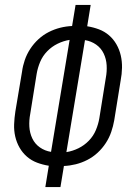

<svg xmlns="http://www.w3.org/2000/svg" viewBox="-20 -755 540 775"><path d="M163 0 177 -86Q152 -90 129.5 -98.5Q107 -107 89 -122.5Q71 -138 59 -159Q47 -180 41.5 -204Q36 -228 37 -253.5Q38 -279 42 -305L69 -466Q72 -489 80 -512.5Q88 -536 102 -557.5Q116 -579 135 -596.5Q154 -614 176.5 -625.5Q199 -637 223 -643Q247 -649 271 -650L285 -735H346L332 -649Q357 -645 379.5 -636.5Q402 -628 420 -612.5Q438 -597 450 -576Q462 -555 467.5 -531Q473 -507 472.5 -481.5Q472 -456 467 -430L441 -269Q437 -246 429 -222.5Q421 -199 407 -177.5Q393 -156 374 -138.5Q355 -121 332.5 -109.5Q310 -98 286 -92Q262 -86 238 -85L224 0ZM186 -142 261 -594Q261 -594 261 -594Q261 -594 261 -594Q236 -590 212.5 -578.5Q189 -567 170.5 -548Q152 -529 142 -505Q132 -481 128 -457L102 -295Q97 -269 98.5 -243.5Q100 -218 110.5 -196Q121 -174 141 -160Q161 -146 186 -142ZM248 -141Q248 -141 248 -141Q248 -141 248 -141Q273 -145 296.5 -156.5Q320 -168 338.5 -187Q357 -206 367 -230Q377 -254 381 -278L407 -440Q412 -466 410.5 -491.5Q409 -517 398.5 -539Q388 -561 368 -575Q348 -589 323 -593Z"/></svg>

Font: Iosevka SS04 Light
Style: Italic
Weight: 300
Italic angle: -9°
Monospace: yes
Designer: Belleve Invis
Foundry: Belleve Invis
Version: Version 19.0.0; ttfautohint (v1.8.4)